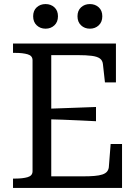

<svg xmlns="http://www.w3.org/2000/svg" viewBox="-20 -924 679 944"><path d="M580 -216V0H44V-46H55Q92 -46 116 -53Q140 -60 140 -82V-628Q140 -650 116 -657Q92 -664 55 -664H44V-710H550V-519H496L486 -609Q484 -627 471 -636.5Q458 -646 431 -649.5Q404 -653 361 -653H232V-57H389Q421 -57 444.5 -59Q468 -61 483 -66Q498 -71 505.5 -79.5Q513 -88 515 -101L524 -216ZM203 -389Q246 -391 287.5 -392Q329 -393 370.5 -395Q412 -397 452 -398V-328Q412 -330 370.5 -332Q329 -334 287.5 -335.5Q246 -337 203 -338ZM265 -844Q265 -816 247.5 -799.5Q230 -783 204 -783Q178 -783 160.5 -799.5Q143 -816 143 -844Q143 -872 160.5 -888Q178 -904 204 -904Q230 -904 247.5 -888Q265 -872 265 -844ZM483 -844Q483 -816 465.5 -799.5Q448 -783 422 -783Q396 -783 378.5 -799.5Q361 -816 361 -844Q361 -872 378.5 -888Q396 -904 422 -904Q448 -904 465.5 -888Q483 -872 483 -844Z"/></svg>

Font: Roboto Serif 28pt
Style: Regular
Weight: 400
Designer: Greg Gazdowicz
Foundry: Commercial Type
Version: Version 1.008